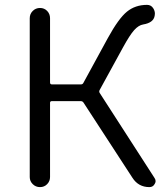

<svg xmlns="http://www.w3.org/2000/svg" viewBox="-20 -765 680 785"><path d="M387.7 -397.5Q383.8 -390.6 387.7 -384.8L611.3 -38.1Q616.2 -31.2 616.2 -24.4Q616.2 -18.6 612.3 -12.7Q605.5 0 590.8 0Q545.9 0 521.5 -38.1L321.3 -345.7Q317.4 -351.6 309.6 -351.6H192.4Q184.6 -351.6 184.6 -344.7V-41Q184.6 -24.4 172.9 -12.2Q161.1 0 143.6 0Q126 0 113.8 -12.2Q101.6 -24.4 101.6 -41V-690.4Q101.6 -708 113.8 -720.2Q126 -732.4 143.6 -732.4Q161.1 -732.4 172.9 -720.2Q184.6 -708 184.6 -690.4V-427.7Q184.6 -419.9 192.4 -419.9H310.5Q318.4 -419.9 321.3 -426.8L420.9 -609.4Q464.8 -689.5 499 -717.3Q533.2 -745.1 581.1 -745.1Q597.7 -745.1 606.4 -731.4Q613.3 -720.7 613.3 -709Q613.3 -704.1 612.3 -700.2Q607.4 -671.9 565.4 -665Q546.9 -662.1 528.8 -642.1Q510.7 -622.1 482.4 -570.3Z"/></svg>

Font: Gen Jyuu Gothic P Normal
Style: Regular
Weight: 300
Designer: [Source Han Sans]
Ryoko NISHIZUKA  (kana & ideographs); Paul D. Hunt (Latin, Greek & Cyrillic); Wenlong ZHANG  (bopomofo
Version: Version 1.002.20150607